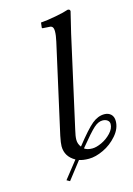

<svg xmlns="http://www.w3.org/2000/svg" viewBox="-122 -761 643 929"><g transform="rotate(-15 200.0 -296.0)"><path d="M215.8 -29.8Q229.5 -19 255.9 -19Q275.9 -19 302.7 -31.5Q329.6 -43.9 350.3 -65.9Q371.1 -87.9 371.1 -110.8Q371.1 -123 361.3 -130.1Q351.6 -137.2 336.9 -137.2Q315.9 -137.2 293.7 -117.4Q271.5 -97.7 215.8 -29.8ZM204.1 -42Q261.7 -115.2 291.5 -139.6Q321.3 -164.1 353 -164.1Q373.5 -164.1 386.2 -152.1Q398.9 -140.1 398.9 -118.2Q398.9 -80.6 369.1 -46.4Q339.4 -12.2 299.8 6.3Q260.3 24.9 227.1 24.9Q196.8 24.9 178.2 18.1L109.9 106L94.2 97.2L162.1 11.2Q113.8 -15.6 113.8 -67.9Q113.8 -83.5 121.1 -119.1L220.2 -563Q227.1 -593.8 227.1 -612.8Q227.1 -628.4 221.9 -634.8Q216.8 -641.1 206.1 -641.1L174.8 -643.1Q169.9 -643.1 169.9 -647.9L172.9 -671.9Q203.6 -673.8 248.3 -682.4Q293 -690.9 313 -698.2Q325.2 -698.2 325.2 -688Q314.9 -647.9 299.8 -583L198.2 -127Q190.9 -97.2 190.9 -79.1Q190.9 -58.6 204.1 -42Z"/></g></svg>

Font: Common Serif
Style: Bold Italic
Weight: 700
Italic angle: -12°
Designer: Philipp H. Poll, Khaled Hosny
Foundry: Stefan Peev, Context Ltd.
Version: Version 1.026